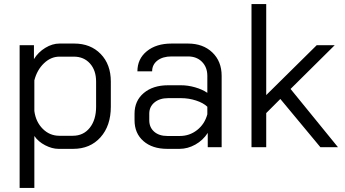

<svg xmlns="http://www.w3.org/2000/svg" viewBox="-20 -720 1685 939"><path d="M76 -499H146V-431Q167 -465 201.5 -486Q236 -507 271 -507H343Q423 -507 472.5 -456Q522 -405 522 -321V-198Q522 -105 471.5 -48.5Q421 8 338 8H266Q235 8 201 -9.5Q167 -27 148 -55V199H76ZM336 -56Q388 -56 419 -95Q450 -134 450 -198V-321Q450 -376 420 -409.5Q390 -443 341 -443H271Q229 -443 195 -410.5Q161 -378 148 -327V-177Q155 -124 189 -90Q223 -56 270 -56Z M638 -132V-164Q638 -227 683 -265Q728 -303 802 -303H866Q899 -303 934 -293Q969 -283 994 -266V-349Q994 -391 968 -417.5Q942 -444 899 -444H819Q776 -444 750 -424Q724 -404 724 -371H652Q652 -432 698 -469.5Q744 -507 819 -507H899Q973 -507 1018.5 -463.5Q1064 -420 1064 -349V0H996V-70Q973 -34 935.5 -13Q898 8 858 8H798Q725 8 681.5 -30Q638 -68 638 -132ZM860 -55Q907 -55 944 -84Q981 -113 994 -161V-198Q974 -217 938.5 -228.5Q903 -240 866 -240H802Q761 -240 735.5 -219Q710 -198 710 -164V-132Q710 -97 734 -76Q758 -55 798 -55Z M1547 0 1351 -236 1282 -167V0H1210V-700H1282V-255L1529 -499H1617L1401 -285L1633 0Z"/></svg>

Font: Bai Jamjuree
Style: Regular
Weight: 400
Designer: Katatrad Aksorn Co.,Ltd.
Foundry: Cadson Demak Co.,Ltd.
Version: Version 1.000; ttfautohint (v1.6)